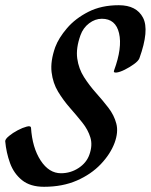

<svg xmlns="http://www.w3.org/2000/svg" viewBox="-25 -677 579 737"><path d="M413 -407Q445 -494 432 -549.5Q419 -605 366 -605Q340 -605 317 -587.5Q294 -570 284 -542Q266 -492 271.5 -452.5Q277 -413 297.5 -381Q318 -349 343.5 -320.5Q369 -292 391 -263.5Q413 -235 421.5 -202.5Q430 -170 415 -129Q399 -86 362 -47Q325 -8 270 16Q215 40 144 40Q91 40 59.5 14.5Q28 -11 13.5 -51Q-1 -91 -5 -135Q-5 -143 9.5 -155Q24 -167 43 -177Q62 -187 77.5 -191Q93 -195 94 -187Q99 -110 131 -61Q163 -12 209 -12Q246 -12 276.5 -32Q307 -52 318 -83Q331 -119 322 -149Q313 -179 291 -206.5Q269 -234 243.5 -263Q218 -292 198 -325Q178 -358 173 -400Q168 -442 187 -496Q200 -531 232 -568.5Q264 -606 314 -631.5Q364 -657 431 -657Q499 -657 524 -609Q549 -561 510 -453Q506 -443 489.5 -431Q473 -419 454 -409.5Q435 -400 422 -398.5Q409 -397 413 -407Z"/></svg>

Font: Story Script
Style: Regular
Weight: 400
Designer: Lana Roulhac, Ben Buysse
Version: Version 1.000; ttfautohint (v1.8.4.7-5d5b)